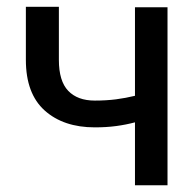

<svg xmlns="http://www.w3.org/2000/svg" viewBox="-20 -550 574 570"><path d="M477.3 -528.4V0H380.7V-186.8Q354 -179.7 324.9 -175.8Q295.8 -171.9 261.4 -171.9Q168.7 -171.9 112.7 -221.9Q56.8 -272 56.8 -372.2V-529.8H154.8V-372.2Q154.8 -309.3 182.5 -280.4Q210.2 -251.4 261.4 -251.4Q295.1 -251.4 324.2 -255.1Q353.3 -258.9 380.7 -265.6V-528.4Z"/></svg>

Font: Interface
Style: Regular
Weight: 400
Designer: Rasmus Andersson
Foundry: rsms
Version: Version 1.8